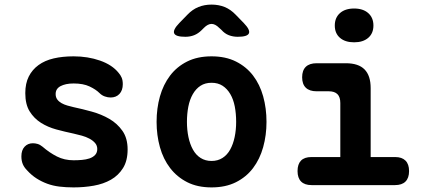

<svg xmlns="http://www.w3.org/2000/svg" viewBox="-20 -805 1840 835"><path d="M300 10Q267 10 238.5 6.5Q210 3 185.5 -6Q161 -15 139 -29Q117 -43 98 -64Q85 -77 79 -91.5Q73 -106 73 -125Q73 -152 87 -167Q101 -182 123 -182Q133 -182 143.5 -179Q154 -176 165 -167Q195 -141 227.5 -124.5Q260 -108 300 -108Q318 -108 336 -109.5Q354 -111 369 -116Q384 -121 393.5 -131Q403 -141 403 -157Q403 -172 393.5 -183Q384 -194 369 -202Q354 -210 336 -215Q318 -220 300 -224Q262 -232 225 -242Q188 -252 158 -271Q128 -290 109 -320.5Q90 -351 90 -400Q90 -442 105 -472Q120 -502 147.5 -522Q175 -542 213.5 -551Q252 -560 300 -560Q362 -560 415 -541.5Q468 -523 496 -488Q504 -479 509 -467.5Q514 -456 514 -439Q514 -412 499.5 -396.5Q485 -381 461 -381Q449 -381 436 -385.5Q423 -390 413 -400Q397 -416 369.5 -429Q342 -442 300 -442Q282 -442 268 -439Q254 -436 243.5 -430.5Q233 -425 227.5 -416.5Q222 -408 222 -396Q222 -382 229 -372.5Q236 -363 247.5 -356.5Q259 -350 273 -346Q287 -342 300 -339Q338 -331 379.5 -319.5Q421 -308 455.5 -288Q490 -268 512.5 -236Q535 -204 535 -155Q535 -106 515 -74Q495 -42 462.5 -23.5Q430 -5 388 2.5Q346 10 300 10Z M900 10Q839 10 794.5 -12.5Q750 -35 720 -74Q690 -113 675.5 -165Q661 -217 661 -275Q661 -334 675.5 -385.5Q690 -437 719.5 -476Q749 -515 794 -537.5Q839 -560 900 -560Q961 -560 1006 -537.5Q1051 -515 1080.5 -476.5Q1110 -438 1124.5 -386Q1139 -334 1139 -275Q1139 -217 1124.5 -165Q1110 -113 1080.5 -74Q1051 -35 1006 -12.5Q961 10 900 10ZM900 -105Q927 -105 947.5 -118Q968 -131 981 -154.5Q994 -178 1000.5 -209Q1007 -240 1007 -275Q1007 -311 1001 -342Q995 -373 981.5 -396Q968 -419 948 -432Q928 -445 900 -445Q872 -445 852 -432Q832 -419 818.5 -395.5Q805 -372 799 -341Q793 -310 793 -275Q793 -240 799.5 -209Q806 -178 819 -154.5Q832 -131 852.5 -118Q873 -105 900 -105ZM786 -645Q744 -645 737.5 -660Q731 -675 760 -705L795 -741Q817 -764 843 -774.5Q869 -785 900 -785Q931 -785 957 -774.5Q983 -764 1005 -741L1040 -705Q1069 -675 1062.5 -660Q1056 -645 1014 -645Q993 -645 975 -652Q957 -659 943 -675L933 -684Q916 -701 900 -701Q884 -701 867 -684L857 -674Q842 -659 824.5 -652Q807 -645 786 -645Z M1699 -122Q1728 -122 1743.5 -106.5Q1759 -91 1759 -61Q1759 -31 1743.5 -15.5Q1728 0 1698 0H1335Q1305 0 1289.5 -15.5Q1274 -31 1274 -61Q1274 -91 1289 -106.5Q1304 -122 1334 -122H1460V-357Q1460 -383 1447.5 -395.5Q1435 -408 1410 -408H1357Q1326 -408 1310 -423.5Q1294 -439 1294 -469Q1294 -499 1310 -514.5Q1326 -530 1357 -530H1484Q1539 -530 1565.5 -503Q1592 -476 1592 -422V-122ZM1520 -621Q1481 -621 1458.5 -640.5Q1436 -660 1436 -694Q1436 -728 1458.5 -748Q1481 -768 1520 -768Q1559 -768 1581.5 -748Q1604 -728 1604 -694Q1604 -660 1581.5 -640.5Q1559 -621 1520 -621Z"/></svg>

Font: Maple Mono
Style: Bold
Weight: 700
Monospace: yes
Designer: subframe7536
Version: Version 7.200